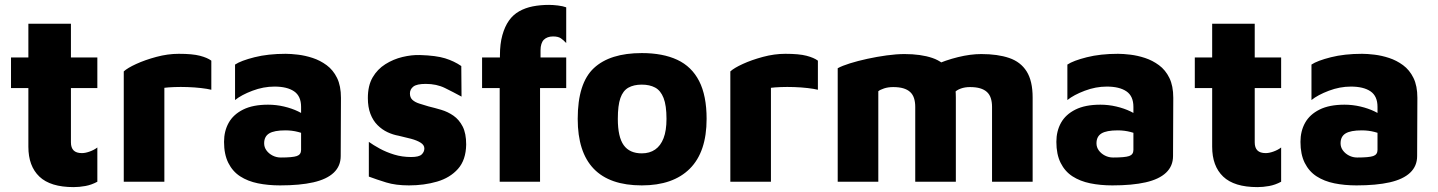

<svg xmlns="http://www.w3.org/2000/svg" viewBox="-20 -743 5878 785"><path d="M281 22Q186 22 141 -21Q96 -64 96 -143V-383H25V-508H96V-646H270V-508H378V-383H270V-161Q270 -139 281 -128Q292 -117 315 -117Q329 -117 347 -123.5Q365 -130 378 -140V0Q354 13 329 17.5Q304 22 281 22Z M486 0V-451Q501 -465 537 -481.5Q573 -498 619.5 -510.5Q666 -523 711 -523Q767 -523 797.5 -515Q828 -507 844 -495V-376Q828 -380 802 -383Q776 -386 747 -387Q718 -388 692.5 -387Q667 -386 652 -384V0Z M1125 15Q1076 15 1034.5 6.5Q993 -2 962 -22Q931 -42 913.5 -77Q896 -112 896 -163Q896 -207 915 -241Q934 -275 974 -295Q1014 -315 1076 -315Q1109 -315 1141 -307.5Q1173 -300 1199 -287.5Q1225 -275 1239 -260L1244 -186Q1224 -197 1199 -203.5Q1174 -210 1147 -210Q1101 -210 1080.5 -197.5Q1060 -185 1060 -157Q1060 -141 1069.5 -128Q1079 -115 1094.5 -107Q1110 -99 1128 -99Q1176 -99 1193.5 -105Q1211 -111 1211 -130V-306Q1211 -350 1182.5 -369.5Q1154 -389 1102 -389Q1057 -389 1012 -372Q967 -355 941 -334V-479Q965 -495 1020.5 -509Q1076 -523 1148 -523Q1169 -523 1198.5 -519.5Q1228 -516 1258.5 -506Q1289 -496 1315.5 -476.5Q1342 -457 1358 -424.5Q1374 -392 1374 -343L1373 -105Q1373 -64 1344.5 -37Q1316 -10 1261 2.5Q1206 15 1125 15Z M1652 15Q1598 15 1559 3Q1520 -9 1488 -21V-163Q1506 -150 1532.5 -135.5Q1559 -121 1591.5 -111Q1624 -101 1661 -101Q1693 -101 1704 -111.5Q1715 -122 1715 -136Q1715 -150 1700 -159.5Q1685 -169 1661 -175.5Q1637 -182 1610 -188Q1587 -192 1564.5 -202.5Q1542 -213 1523.5 -231.5Q1505 -250 1494.5 -277.5Q1484 -305 1484 -342Q1484 -393 1503.5 -426.5Q1523 -460 1555.5 -480.5Q1588 -501 1625.5 -510Q1663 -519 1697 -518Q1763 -516 1800 -504.5Q1837 -493 1866 -473L1867 -348Q1834 -366 1799.5 -383Q1765 -400 1721 -400Q1684 -400 1670 -389Q1656 -378 1656 -361Q1656 -344 1666.5 -334.5Q1677 -325 1694.5 -319.5Q1712 -314 1732 -308Q1757 -302 1784 -294Q1811 -286 1834 -270Q1857 -254 1871.5 -226Q1886 -198 1886 -152Q1885 -89 1852.5 -52.5Q1820 -16 1767 -0.5Q1714 15 1652 15Z M2023 0V-383H1951V-508H2024V-516Q2024 -564 2034 -599.5Q2044 -635 2061 -659Q2078 -683 2103 -697Q2128 -711 2158.5 -717Q2189 -723 2225 -723Q2241 -723 2261.5 -720.5Q2282 -718 2295 -713V-567Q2284 -579 2273 -586.5Q2262 -594 2241 -594Q2229 -594 2219.5 -590.5Q2210 -587 2203.5 -580.5Q2197 -574 2193.5 -563Q2190 -552 2190 -538V-508H2295V-383H2188V0Z M2604 15Q2473 15 2407.5 -53Q2342 -121 2342 -257Q2342 -403 2408 -464.5Q2474 -526 2604 -526Q2690 -526 2749 -498.5Q2808 -471 2838.5 -411.5Q2869 -352 2869 -257Q2869 -122 2800.5 -53.5Q2732 15 2604 15ZM2604 -116Q2636 -116 2658.5 -131.5Q2681 -147 2693 -178Q2705 -209 2705 -257Q2705 -312 2693 -342.5Q2681 -373 2658.5 -385Q2636 -397 2604 -397Q2571 -397 2549 -384.5Q2527 -372 2516.5 -342Q2506 -312 2506 -257Q2506 -183 2530 -149.5Q2554 -116 2604 -116Z M2966 0V-451Q2981 -465 3017 -481.5Q3053 -498 3099.5 -510.5Q3146 -523 3191 -523Q3247 -523 3277.5 -515Q3308 -507 3324 -495V-376Q3308 -380 3282 -383Q3256 -386 3227 -387Q3198 -388 3172.5 -387Q3147 -386 3132 -384V0Z M3888 -344V0H3722V-306Q3722 -326 3717 -341.5Q3712 -357 3701 -367Q3690 -377 3673 -382Q3656 -387 3632 -387Q3611 -387 3594.5 -381.5Q3578 -376 3571 -370V0H3405V-464Q3423 -474 3455 -484Q3487 -494 3526 -502.5Q3565 -511 3605 -516.5Q3645 -522 3678 -522Q3745 -522 3792 -506Q3839 -490 3863.5 -451Q3888 -412 3888 -344ZM3722 -427Q3753 -455 3799.5 -476Q3846 -497 3897 -509.5Q3948 -522 3992 -522Q4059 -522 4106 -506Q4153 -490 4177.5 -451Q4202 -412 4202 -344V0H4036V-306Q4036 -326 4031 -341.5Q4026 -357 4015 -367Q4004 -377 3987 -382Q3970 -387 3946 -387Q3925 -387 3908.5 -381Q3892 -375 3885 -367Z M4528 15Q4479 15 4437.5 6.5Q4396 -2 4365 -22Q4334 -42 4316.5 -77Q4299 -112 4299 -163Q4299 -207 4318 -241Q4337 -275 4377 -295Q4417 -315 4479 -315Q4512 -315 4544 -307.5Q4576 -300 4602 -287.5Q4628 -275 4642 -260L4647 -186Q4627 -197 4602 -203.5Q4577 -210 4550 -210Q4504 -210 4483.5 -197.5Q4463 -185 4463 -157Q4463 -141 4472.5 -128Q4482 -115 4497.5 -107Q4513 -99 4531 -99Q4579 -99 4596.5 -105Q4614 -111 4614 -130V-306Q4614 -350 4585.5 -369.5Q4557 -389 4505 -389Q4460 -389 4415 -372Q4370 -355 4344 -334V-479Q4368 -495 4423.5 -509Q4479 -523 4551 -523Q4572 -523 4601.5 -519.5Q4631 -516 4661.5 -506Q4692 -496 4718.5 -476.5Q4745 -457 4761 -424.5Q4777 -392 4777 -343L4776 -105Q4776 -64 4747.5 -37Q4719 -10 4664 2.5Q4609 15 4528 15Z M5121 22Q5026 22 4981 -21Q4936 -64 4936 -143V-383H4865V-508H4936V-646H5110V-508H5218V-383H5110V-161Q5110 -139 5121 -128Q5132 -117 5155 -117Q5169 -117 5187 -123.5Q5205 -130 5218 -140V0Q5194 13 5169 17.5Q5144 22 5121 22Z M5526 15Q5477 15 5435.5 6.5Q5394 -2 5363 -22Q5332 -42 5314.5 -77Q5297 -112 5297 -163Q5297 -207 5316 -241Q5335 -275 5375 -295Q5415 -315 5477 -315Q5510 -315 5542 -307.5Q5574 -300 5600 -287.5Q5626 -275 5640 -260L5645 -186Q5625 -197 5600 -203.5Q5575 -210 5548 -210Q5502 -210 5481.5 -197.5Q5461 -185 5461 -157Q5461 -141 5470.5 -128Q5480 -115 5495.5 -107Q5511 -99 5529 -99Q5577 -99 5594.5 -105Q5612 -111 5612 -130V-306Q5612 -350 5583.5 -369.5Q5555 -389 5503 -389Q5458 -389 5413 -372Q5368 -355 5342 -334V-479Q5366 -495 5421.5 -509Q5477 -523 5549 -523Q5570 -523 5599.5 -519.5Q5629 -516 5659.5 -506Q5690 -496 5716.5 -476.5Q5743 -457 5759 -424.5Q5775 -392 5775 -343L5774 -105Q5774 -64 5745.5 -37Q5717 -10 5662 2.5Q5607 15 5526 15Z"/></svg>

Font: Maven Pro ExtraBold
Style: Regular
Weight: 800
Designer: Joe Prince
Foundry: Joe Prince
Version: Version 2.100